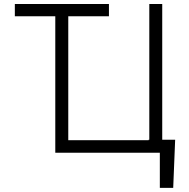

<svg xmlns="http://www.w3.org/2000/svg" viewBox="-20 -747 923 939"><path d="M512.8 -727.3H52.6V-667.6H250.4V0H761.7V171.9H827.1L836.6 -63.6H773.4V-727.3H710.2V-63.6H706.7V-61.4H313.9V-667.6H512.8Z"/></svg>

Font: Karasuma Gothic
Style: Light
Weight: 300
Designer: Rasmus Andersson / Ryoko Nishizuka
Foundry: rsms
Version: Version 1.00